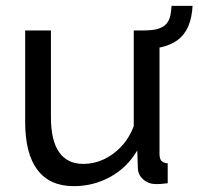

<svg xmlns="http://www.w3.org/2000/svg" viewBox="-20 -626 678 656"><path d="M66 -209V-522H154V-226Q154 -146 182 -106Q210 -66 265 -66Q301 -66 334.5 -81.5Q368 -97 395 -126Q422 -155 437 -195V-522H525V-100Q525 -84 531.5 -76.5Q538 -69 553 -68V0Q538 2 529.5 2.5Q521 3 513 3Q488 3 470 -12.5Q452 -28 451 -51L449 -112Q415 -54 357.5 -22Q300 10 232 10Q150 10 108 -45.5Q66 -101 66 -209ZM467 -458 469 -522Q504 -522 521.5 -528Q539 -534 549 -545Q559 -558 562 -572.5Q565 -587 566 -606H638Q637 -588 633.5 -570Q630 -552 623 -535.5Q616 -519 603 -504Q590 -489 569.5 -478.5Q549 -468 523 -463Q497 -458 467 -458Z"/></svg>

Font: Raleway Thin Medium
Style: Regular
Weight: 500
Version: Version 4.026